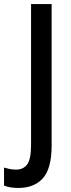

<svg xmlns="http://www.w3.org/2000/svg" viewBox="-78 -734 352 952"><path d="M13 198Q-29 198 -58 186V97Q-45 101 -30 104Q-15 107 3 107Q37 107 56.5 81.5Q76 56 76 -16V-714H178V-13Q178 102 134.5 150Q91 198 13 198Z"/></svg>

Font: Noto Sans Telugu Condensed Medium
Style: Regular
Weight: 500
Width: 3
Designer: Jelle Bosma - Monotype Design Team
Foundry: Monotype Imaging Inc.
Version: Version 2.005; ttfautohint (v1.8.4.7-5d5b)